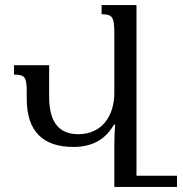

<svg xmlns="http://www.w3.org/2000/svg" viewBox="-20 -734 720 754"><path d="M379 -714V-678C422 -678 429 -667 429 -602V-369C429 -279 380 -207 288 -207C214 -207 173 -251 173 -354V-478H35V-441C78 -441 85 -431 85 -373V-346C85 -218 149 -157 268 -157C344 -157 394 -187 428 -245H432C430 -218 429 -190 429 -162V0H675V-44H516V-714Z"/></svg>

Font: Noto Serif Armenian SemiCondensed
Style: Regular
Weight: 400
Width: 4
Designer: Monotype Design Team
Foundry: Monotype Imaging Inc.
Version: Version 2.008